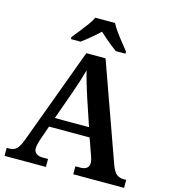

<svg xmlns="http://www.w3.org/2000/svg" viewBox="-132 -1035 1002 1139"><g transform="rotate(15 368.5 -465.5)"><path d="M3 0V-49H17Q45 -49 62 -63.5Q79 -78 96 -124L314 -714H432L646 -115Q660 -77 677.5 -63Q695 -49 721 -49H737V0H425V-49H459Q479 -49 493.5 -59Q508 -69 508 -91Q508 -102 505 -112.5Q502 -123 499 -132L462 -236H213L181 -144Q177 -132 173.5 -117Q170 -102 170 -92Q170 -71 184.5 -60Q199 -49 222 -49H257V0ZM233 -294H443L387 -461Q375 -499 362.5 -540Q350 -581 342 -616Q333 -583 321 -545Q309 -507 295 -468ZM204 -784Q220 -803 240.5 -829Q261 -855 281 -882Q301 -909 311 -931H432Q443 -909 462.5 -882Q482 -855 503 -829Q524 -803 539 -784V-771H480Q464 -782 444.5 -797.5Q425 -813 405.5 -830Q386 -847 371 -861Q349 -840 318 -814Q287 -788 263 -771H204Z"/></g></svg>

Font: Noto Naskh Arabic SemiBold
Style: Regular
Weight: 600
Designer: Monotype Design Team, David Williams, Mohamad Dakak and Nizar Qandah
Foundry: Monotype Imaging Inc.
Version: Version 2.016